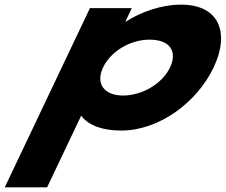

<svg xmlns="http://www.w3.org/2000/svg" viewBox="-73 -548 973 828"><path d="M848.2 -257C919.5 -407 872.1 -528 708 -528C623.3 -528 535.9 -497 470 -455H467.8L495.4 -513H314.9L-52.6 260H130.1L277 -49C308.3 -8 366.3 15 449.8 15C613.9 15 776.9 -107 848.2 -257ZM660.2 -257C626.5 -186 538.6 -136 457.5 -136C377.6 -136 337.7 -186 371.5 -257C404.7 -327 488.6 -377 572.1 -377C659.2 -377 693.5 -327 660.2 -257Z"/></svg>

Font: Hussar
Style: BdSuprExtOblFive
Weight: 700
Foundry: Cannot Into Space Fonts
Version: Version 2.00